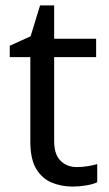

<svg xmlns="http://www.w3.org/2000/svg" viewBox="-20 -679 401 709"><path d="M264 -62Q284 -62 305 -65.5Q326 -69 339 -73V-6Q325 1 299 5.5Q273 10 249 10Q207 10 171.5 -4.5Q136 -19 114 -55Q92 -91 92 -156V-468H16V-510L93 -545L128 -659H180V-536H335V-468H180V-158Q180 -109 203.5 -85.5Q227 -62 264 -62Z"/></svg>

Font: Noto Sans Shavian
Style: Regular
Weight: 400
Designer: Monotype Design Team
Foundry: Monotype Imaging Inc.
Version: Version 2.001; ttfautohint (v1.8.4.7-5d5b)